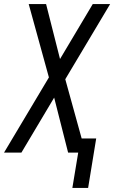

<svg xmlns="http://www.w3.org/2000/svg" viewBox="-28 -755 565 950"><path d="M330 175 359 0H309L240 -272L78 0H-8L214 -372L114 -735H200L269 -463L431 -735H517L295 -363L376 -70H448L408 175Z"/></svg>

Font: Iosevka SS04 Oblique
Style: Regular
Weight: 400
Italic angle: -9°
Monospace: yes
Designer: Belleve Invis
Foundry: Belleve Invis
Version: Version 19.0.0; ttfautohint (v1.8.4)